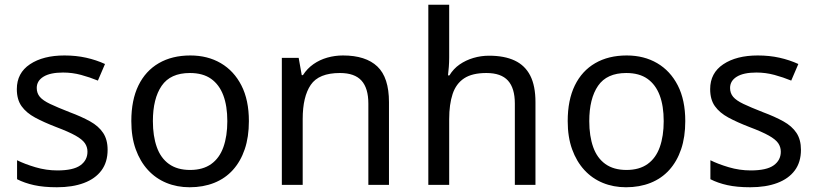

<svg xmlns="http://www.w3.org/2000/svg" viewBox="-20 -780 3444 810"><path d="M434 -148Q434 -96 408 -61Q382 -26 334 -8Q286 10 220 10Q164 10 123.5 1Q83 -8 52 -24V-104Q84 -88 129.5 -74.5Q175 -61 222 -61Q289 -61 319 -82.5Q349 -104 349 -140Q349 -160 338 -176Q327 -192 298.5 -208Q270 -224 217 -244Q165 -264 128 -284Q91 -304 71 -332Q51 -360 51 -404Q51 -472 106.5 -509Q162 -546 252 -546Q301 -546 343.5 -536.5Q386 -527 423 -510L393 -440Q359 -454 322 -464Q285 -474 246 -474Q192 -474 163.5 -456.5Q135 -439 135 -409Q135 -387 148 -371.5Q161 -356 191.5 -341.5Q222 -327 273 -307Q324 -288 360 -268Q396 -248 415 -219.5Q434 -191 434 -148Z M1030 -269Q1030 -202 1012.5 -150.5Q995 -99 962.5 -63Q930 -27 883.5 -8.5Q837 10 780 10Q727 10 682 -8.5Q637 -27 604 -63Q571 -99 552.5 -150.5Q534 -202 534 -269Q534 -358 564 -419.5Q594 -481 650 -513.5Q706 -546 783 -546Q856 -546 911.5 -513.5Q967 -481 998.5 -419.5Q1030 -358 1030 -269ZM625 -269Q625 -206 641.5 -159.5Q658 -113 693 -88Q728 -63 782 -63Q836 -63 871 -88Q906 -113 922.5 -159.5Q939 -206 939 -269Q939 -333 922 -378Q905 -423 870.5 -447.5Q836 -472 781 -472Q699 -472 662 -418Q625 -364 625 -269Z M1427 -546Q1523 -546 1572 -499.5Q1621 -453 1621 -349V0H1534V-343Q1534 -408 1505 -440Q1476 -472 1414 -472Q1325 -472 1291 -422Q1257 -372 1257 -278V0H1169V-536H1240L1253 -463H1258Q1276 -491 1302.5 -509.5Q1329 -528 1361 -537Q1393 -546 1427 -546Z M1875 -537Q1875 -518 1873.5 -498Q1872 -478 1870 -462H1876Q1893 -490 1919 -508Q1945 -526 1977 -535.5Q2009 -545 2043 -545Q2108 -545 2151.5 -524.5Q2195 -504 2217 -461Q2239 -418 2239 -349V0H2152V-343Q2152 -408 2123 -440Q2094 -472 2032 -472Q1972 -472 1938 -449.5Q1904 -427 1889.5 -383.5Q1875 -340 1875 -277V0H1787V-760H1875Z M2871 -269Q2871 -202 2853.5 -150.5Q2836 -99 2803.5 -63Q2771 -27 2724.5 -8.5Q2678 10 2621 10Q2568 10 2523 -8.5Q2478 -27 2445 -63Q2412 -99 2393.5 -150.5Q2375 -202 2375 -269Q2375 -358 2405 -419.5Q2435 -481 2491 -513.5Q2547 -546 2624 -546Q2697 -546 2752.5 -513.5Q2808 -481 2839.5 -419.5Q2871 -358 2871 -269ZM2466 -269Q2466 -206 2482.5 -159.5Q2499 -113 2534 -88Q2569 -63 2623 -63Q2677 -63 2712 -88Q2747 -113 2763.5 -159.5Q2780 -206 2780 -269Q2780 -333 2763 -378Q2746 -423 2711.5 -447.5Q2677 -472 2622 -472Q2540 -472 2503 -418Q2466 -364 2466 -269Z M3359 -148Q3359 -96 3333 -61Q3307 -26 3259 -8Q3211 10 3145 10Q3089 10 3048.5 1Q3008 -8 2977 -24V-104Q3009 -88 3054.5 -74.5Q3100 -61 3147 -61Q3214 -61 3244 -82.5Q3274 -104 3274 -140Q3274 -160 3263 -176Q3252 -192 3223.5 -208Q3195 -224 3142 -244Q3090 -264 3053 -284Q3016 -304 2996 -332Q2976 -360 2976 -404Q2976 -472 3031.5 -509Q3087 -546 3177 -546Q3226 -546 3268.5 -536.5Q3311 -527 3348 -510L3318 -440Q3284 -454 3247 -464Q3210 -474 3171 -474Q3117 -474 3088.5 -456.5Q3060 -439 3060 -409Q3060 -387 3073 -371.5Q3086 -356 3116.5 -341.5Q3147 -327 3198 -307Q3249 -288 3285 -268Q3321 -248 3340 -219.5Q3359 -191 3359 -148Z"/></svg>

Font: hex115
Style: Regular
Weight: 400
Designer: Monotype Design Team
Foundry: Monotype Imaging Inc.
Version: Version 2.013